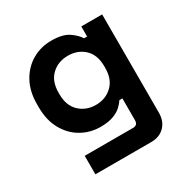

<svg xmlns="http://www.w3.org/2000/svg" viewBox="-162 -649 962 989"><g transform="rotate(-30 319.0 -155.0)"><path d="M46 -246V-262Q46 -340 77 -395.5Q108 -451 159.5 -480.5Q211 -510 272 -510Q340 -510 375 -486Q410 -462 426 -436H444V-496H568V88Q568 139 538 169.5Q508 200 458 200H126V90H414Q442 90 442 60V-69H424Q414 -53 396 -36.5Q378 -20 348 -9Q318 2 272 2Q211 2 159.5 -27.5Q108 -57 77 -112.5Q46 -168 46 -246ZM308 -108Q366 -108 405 -145Q444 -182 444 -249V-259Q444 -327 405.5 -363.5Q367 -400 308 -400Q250 -400 211 -363.5Q172 -327 172 -259V-249Q172 -182 211 -145Q250 -108 308 -108Z"/></g></svg>

Font: Space Grotesk Variable Light
Style: Regular
Weight: 300
Designer: Florian Karsten
Foundry: Florian Karsten
Version: Version 2.000